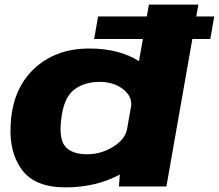

<svg xmlns="http://www.w3.org/2000/svg" viewBox="-20 -805 945 829"><path d="M386.5 -636.5 403.5 -734H614L623 -785H836.5L827.5 -734H905L888 -636.5H810.5L698.5 0H493.5L497.5 -51.5Q496 -50.5 494 -49.5Q392 4 262.5 4Q131 4 75 -71.5Q19 -147 26 -264.5Q32.5 -418 125.8 -506.8Q219 -595.5 365 -595.5Q494 -595.5 579 -541.5Q579.5 -541 580 -541L597 -636.5ZM528 -244.5 546.5 -349Q550 -389 512.5 -419Q471.5 -451.5 411 -451.5Q343 -451.5 299 -417Q255 -382.5 244.5 -291.5Q233.5 -204.5 262.2 -171.8Q291 -139 356.5 -139Q417 -139 469 -171.5Q518.5 -202.5 528 -244.5Z"/></svg>

Font: Anybody ExtraExpanded ExtraBold
Style: Italic
Weight: 800
Width: 8
Italic angle: -10°
Designer: Tyler Finck
Foundry: Etcetera Type Company
Version: Version 1.010; ttfautohint (v1.8.3) -l 8 -r 50 -G 200 -x 14 